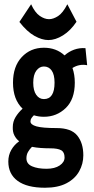

<svg xmlns="http://www.w3.org/2000/svg" viewBox="-20 -704 440 901"><path d="M186 -156Q161 -156 139 -163Q132 -156 127.5 -149.5Q123 -143 123 -134Q123 -119 151 -111Q179 -103 246 -103Q314 -103 342.5 -68Q371 -33 371 25Q371 65 351.5 100Q332 135 292 156Q252 177 191 177Q107 177 63 145Q19 113 19 54Q19 24 33 -0.5Q47 -25 70 -41Q56 -52 47.5 -68.5Q39 -85 40 -108Q40 -133 53 -154.5Q66 -176 86 -194Q41 -237 41 -316Q41 -392 82 -436Q123 -480 186 -480Q244 -480 283 -444Q303 -462 328 -471Q353 -480 381 -478L389 -398Q352 -405 320 -385Q331 -354 331 -316Q331 -238 288.5 -197Q246 -156 186 -156ZM186 -239Q236 -239 236 -316Q236 -354 222.5 -373Q209 -392 186 -392Q165 -392 150.5 -372.5Q136 -353 136 -316Q136 -279 150 -259Q164 -239 186 -239ZM104 39Q104 65 130.5 76.5Q157 88 198 88Q237 88 260 72.5Q283 57 283 35Q283 10 267 1Q251 -8 216 -8Q194 -8 172 -9.5Q150 -11 130 -15Q119 -4 111.5 9Q104 22 104 39ZM207 -516Q177 -516 142 -535.5Q107 -555 71 -601L126 -684Q144 -645 166.5 -629.5Q189 -614 210 -614Q230 -614 252.5 -628.5Q275 -643 296 -684L339 -602Q311 -560 275.5 -538Q240 -516 207 -516Z"/></svg>

Font: Inconsolata Condensed ExtraBold
Style: Regular
Weight: 800
Width: 3
Monospace: yes
Designer: Raph Levien, Cyreal, Brenton Simpson
Foundry: Raph Levien, Cyreal, Google
Version: Version 3.001; ttfautohint (v1.8.2.53-6de2)